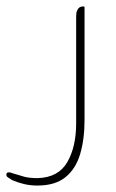

<svg xmlns="http://www.w3.org/2000/svg" viewBox="-103 -361 360 595"><path d="M14 191Q78 189 105.5 141.5Q133 94 133 21V-307Q133 -313 133.5 -319.5Q134 -326 138 -332Q143 -341 154 -341H157Q159 -341 159 -338V11Q159 70 145.5 116Q132 162 100 188Q68 214 13 214Q-9 214 -28 209.5Q-47 205 -66 197Q-71 193 -76.5 190Q-82 187 -83 183Q-85 173 -75 173Q-73 173 -71 173.5Q-69 174 -67 175Q-45 182 -28.5 186.5Q-12 191 14 191Z"/></svg>

Font: Zain ExtraLight
Style: Regular
Weight: 200
Designer: Zain,Boutros
Foundry: Mobile Telecommunications Company (Zain), 2024
Version: Version 1.51; ttfautohint (v1.8.4)